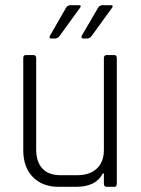

<svg xmlns="http://www.w3.org/2000/svg" viewBox="-20 -723 547 743"><path d="M253 -703H284Q298 -703 289 -692L210 -583Q202 -574 194 -574H178Q168 -574 174 -586L235 -692Q241 -703 253 -703ZM377 -703H408Q421 -703 413 -692L334 -583Q326 -574 318 -574H302Q292 -574 297 -586L359 -692Q365 -703 377 -703ZM274 0H208Q144 0 107 -38Q70 -76 70 -142V-498Q70 -510 80 -510H109Q120 -510 120 -498V-144Q120 -97 144 -71Q168 -45 214 -45H279Q327 -45 354.5 -70.5Q382 -96 382 -143V-498Q382 -510 393 -510H422Q432 -510 432 -498V-12Q432 0 422 0H393Q382 0 382 -12V-52H378Q352 0 274 0Z"/></svg>

Font: Rajdhani
Style: Regular
Weight: 400
Designer: Satya Rajpurohit, Jyotish Sonowal
Foundry: Indian Type Foundry
Version: Version 1.201;PS 1.0;hotconv 1.0.78;makeotf.lib2.5.61930; tt